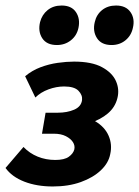

<svg xmlns="http://www.w3.org/2000/svg" viewBox="-36 -661 504 695"><path d="M155 14Q97 14 52 -3.5Q7 -21 -16 -53L49 -129Q71 -106 100.5 -94Q130 -82 164 -82Q197 -82 213 -93.5Q229 -105 233 -120Q236 -134 228 -146.5Q220 -159 202.5 -168Q185 -177 159 -177H116L129 -253H173Q207 -253 232.5 -264Q258 -275 261 -299Q263 -317 248 -332.5Q233 -348 196 -348Q168 -348 139.5 -337.5Q111 -327 92 -308L55 -385Q80 -406 110.5 -417.5Q141 -429 173 -433.5Q205 -438 232 -438Q296 -438 333 -418Q370 -398 383.5 -368Q397 -338 389 -306Q381 -273 354.5 -250.5Q328 -228 290 -216Q252 -204 209 -204L215 -243Q273 -243 308 -222.5Q343 -202 357 -170Q371 -138 363 -103Q357 -71 329 -44.5Q301 -18 256.5 -2Q212 14 155 14ZM170 -498Q133 -498 117 -522.5Q101 -547 109 -581Q116 -608 136.5 -624.5Q157 -641 187 -641Q223 -641 239 -617Q255 -593 248 -560Q242 -532 220.5 -515Q199 -498 170 -498ZM368 -498Q331 -498 315 -523Q299 -548 307 -581Q313 -608 333.5 -624.5Q354 -641 384 -641Q420 -641 436.5 -617Q453 -593 445 -560Q439 -532 418 -515Q397 -498 368 -498Z"/></svg>

Font: Ysabeau ExtraBold
Style: Italic
Weight: 800
Italic angle: -12°
Designer: Christian Thalmann (Catharsis Fonts)
Version: Version 2.002